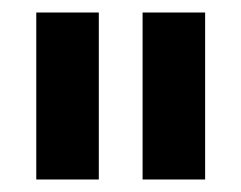

<svg xmlns="http://www.w3.org/2000/svg" viewBox="-20 -710 386 307"><path d="M208 -423H308V-690H208ZM38 -423H138V-690H38Z"/></svg>

Font: FREAK Grotesk Next
Style: Bold
Weight: 700
Width: 3
Designer: La Scuola Open Source
Foundry: La Scuola Open Source
Version: Version 1.000;PS 1.0;hotconv 1.0.72;makeotf.lib2.5.5900